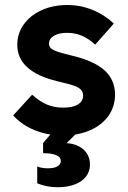

<svg xmlns="http://www.w3.org/2000/svg" viewBox="-20 -538 522 782"><path d="M33.6 -67.8 110.9 -152.3Q142.2 -124.2 171.7 -111.9Q201.2 -99.6 238.1 -99.6Q276.6 -99.6 297.6 -112.7Q318.5 -125.7 318.5 -148.6Q318.5 -161.6 311.2 -170.6Q304 -179.7 287.2 -186.7Q270.5 -193.6 238.7 -200.9L213.9 -206.9Q132.4 -226.6 91.4 -263.7Q50.4 -300.8 50.4 -355.7Q50.4 -401.9 77.1 -439Q103.9 -476.1 150.3 -496.9Q196.7 -517.6 254 -517.6Q307.3 -517.6 355.8 -498.1Q404.3 -478.7 443.6 -442.1L367.7 -356.2Q341.2 -380.6 313.6 -392.4Q286 -404.3 253.2 -404.3Q219.6 -404.3 199.6 -392.3Q179.5 -380.3 179.5 -359.9Q179.5 -350.2 185.8 -343.2Q192 -336.2 205.6 -330.8Q219.2 -325.3 243.4 -319.1L270 -312.2Q362.3 -290.7 405.4 -251.9Q448.5 -213 448.5 -152.8Q448.5 -104.4 422 -66.6Q395.5 -28.9 347.3 -7.6Q299.1 13.7 236.5 13.7Q174.9 13.7 122.3 -7.3Q69.8 -28.3 33.6 -67.8ZM131.6 208.5V140.1Q150.1 147.5 175 147.5Q200.4 147.5 214.1 139.4Q227.7 131.3 227.7 118.2Q227.7 102.1 209.2 94Q190.6 85.9 155.5 85.9V44.9L199.9 -7.8H304.4L227.3 68.8L243.9 44.9Q273.6 44.9 297.1 55.9Q320.5 66.9 333.5 86.4Q346.4 106 346.4 131.8Q346.4 160.2 330.5 180.9Q314.7 201.7 284.9 213.1Q255.1 224.6 215.1 224.6Q169.6 224.6 131.6 208.5Z"/></svg>

Font: Wanted Sans Variable
Style: Regular
Weight: 400
Designer: Original Design by Kil Hyung-jin and Kang Hanbin, Wanted Lab, Inc; Hangeul from Source Han Sans by Jang Soo-young and Ka
Foundry: Wanted Lab, Inc.
Version: Version 1.003;Glyphs 3.2 (3227)